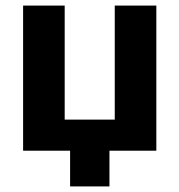

<svg xmlns="http://www.w3.org/2000/svg" viewBox="-20 -540 643 688"><path d="M62.8 -520V0H540.2V-520H391.2V-111.4H211.8V-520ZM231.2 128H372.2V-27H231.2Z"/></svg>

Font: Fixel Variable
Style: Regular
Weight: 100
Width: 3
Designer: AlfaBravo + MacPaw
Foundry: Kyrylo Tkachov, Marchela Mozhyna, Serhii Makarenko, Maria Weinstein, Zakhar Kryvoshyya
Version: Version 1.211